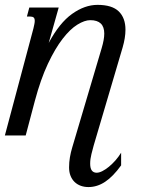

<svg xmlns="http://www.w3.org/2000/svg" viewBox="-47 -549 629 778"><path d="M88.4 -433.6Q90.8 -443.8 92.3 -451.4Q93.8 -459 93.8 -464.4Q93.8 -474.6 89.1 -478.3Q84.5 -481.9 75.7 -481.9H62L71.8 -518.6H190.9L150.4 -375Q193.8 -456.1 245.1 -492.7Q296.4 -529.3 348.1 -529.3Q407.2 -529.3 434.3 -502.7Q461.4 -476.1 461.4 -428.7Q461.4 -396 449.7 -356L332.5 41Q328.6 55.2 323.5 75.4Q318.4 95.7 318.4 113.8Q318.4 133.3 325.2 142.1Q332 150.9 344.7 150.9Q355 150.9 367.9 144.3Q380.9 137.7 394.3 126.7Q407.7 115.7 420.7 101.1Q433.6 86.4 443.8 69.8V121.1Q411.1 166.5 378.9 187.7Q346.7 209 311.5 209Q294.9 209 280.5 203.9Q266.1 198.7 255.6 188.7Q245.1 178.7 239 163.8Q232.9 148.9 232.9 129.4Q232.9 108.4 236.3 88.4Q239.7 68.4 245.6 48.8L364.7 -353Q370.1 -371.1 372.8 -386Q375.5 -400.9 375.5 -413.1Q375.5 -467.3 318.8 -467.3Q295.9 -467.3 266.6 -449.2Q237.3 -431.2 206.8 -391.8Q176.3 -352.5 147 -290.3Q117.7 -228 94.2 -140.1L57.1 0H-27.3Z"/></svg>

Font: Arian Grqi
Style: Italic
Weight: 400
Italic angle: -15°
Designer: Ruben Hakobyan (Tarumian)
Foundry: Ruben Hakobyan (Tarumian)
Version: Version 1.002